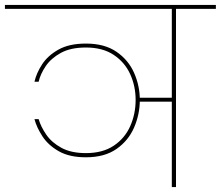

<svg xmlns="http://www.w3.org/2000/svg" viewBox="-55 -760 897 780"><path d="M294 -121Q227 -121 184 -145.5Q141 -170 117.5 -206Q94 -242 85 -276H102Q111 -245 133 -213Q155 -181 194.5 -159.5Q234 -138 294 -138Q362 -138 407 -168Q452 -198 474 -247.5Q496 -297 496 -354Q496 -410 474 -458.5Q452 -507 407 -537Q362 -567 294 -567Q232 -567 192 -545Q152 -523 130.5 -491Q109 -459 102 -428H85Q93 -463 116 -498.5Q139 -534 182.5 -558.5Q226 -583 294 -583Q370 -583 418.5 -549.5Q467 -516 490 -463.5Q513 -411 513 -354Q513 -296 490 -242.5Q467 -189 418.5 -155Q370 -121 294 -121ZM650 -347H504V-363H650ZM660 0H643V-728H660ZM822 -724H-35V-740H822Z"/></svg>

Font: Poppins Devanagari Thin
Style: Regular
Weight: 100
Designer: Ninad Kale (Devanagari), Jonny Pinhorn (Latin)
Foundry: Indian Type Foundry
Version: 4.005